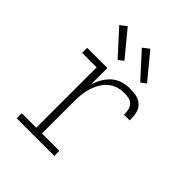

<svg xmlns="http://www.w3.org/2000/svg" viewBox="-211 -893 1021 1021"><g transform="rotate(45 300.0 -382.0)"><path d="M85 0V-38H194V-492H85V-530H237V-406Q245 -433 259 -457.5Q273 -482 293.5 -501Q314 -520 341.5 -529Q369 -538 397 -538Q413 -538 430 -536.5Q447 -535 462.5 -529Q478 -523 490.5 -511Q503 -499 509 -483Q515 -467 516.5 -450.5Q518 -434 518 -417H475Q475 -434 472 -451Q469 -468 457.5 -480.5Q446 -493 428.5 -496.5Q411 -500 394 -500Q369 -500 344.5 -492Q320 -484 301 -467Q282 -450 269.5 -427.5Q257 -405 249.5 -381Q242 -357 239.5 -331.5Q237 -306 237 -281V-38H368V0ZM415 -599 290 -736 326 -764 444 -621ZM245 -599 120 -736 156 -764 274 -621Z"/></g></svg>

Font: Iosevka Curly Slab XLtEx
Style: Regular
Weight: 200
Width: 7
Monospace: yes
Designer: Belleve Invis
Foundry: Belleve Invis
Version: Version 11.1.0; ttfautohint (v1.8.3)